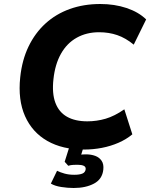

<svg xmlns="http://www.w3.org/2000/svg" viewBox="-20 -736 753 959"><path d="M400 11Q292 11 216.5 -32Q141 -75 105 -156Q69 -237 81 -350Q90 -436 122.5 -503.5Q155 -571 207 -618.5Q259 -666 328.5 -691Q398 -716 481 -716Q552 -716 612 -696Q672 -676 710 -639L648 -513Q608 -546 566 -560.5Q524 -575 475 -575Q412 -575 363 -547.5Q314 -520 284.5 -467.5Q255 -415 247 -341Q239 -270 256.5 -223Q274 -176 314.5 -153Q355 -130 416 -130Q463 -130 507.5 -143Q552 -156 601 -190L641 -65Q611 -40 572 -23Q533 -6 489 2.5Q445 11 400 11ZM348 203Q318 203 286 198Q254 193 234 181L265 117Q281 125 302.5 131Q324 137 351 137Q377 137 391.5 131Q406 125 408 109Q409 97 398 92Q387 87 368 87Q360 87 346.5 87.5Q333 88 321 92L303 72L332 -20H403L378 61L348 44Q360 39 377 37Q394 35 410 35Q435 35 455.5 42.5Q476 50 487.5 67Q499 84 496 111Q491 159 449.5 181Q408 203 348 203Z"/></svg>

Font: Nunito Sans 8pt ExtraBold
Style: Italic
Weight: 800
Italic angle: -9°
Version: Version 3.101;gftools[0.9.27]